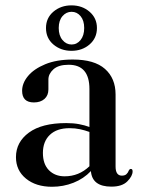

<svg xmlns="http://www.w3.org/2000/svg" viewBox="-20 -686 532 716"><path d="M39.5 -100Q39.5 -156 87.8 -191.5Q136 -227 227 -227Q253.5 -227 274.8 -223Q296 -219 313.5 -212.5V-354Q313.5 -444.5 236 -444.5Q198 -444.5 179.2 -427.5Q160.5 -410.5 160.5 -389.5V-352.5Q160.5 -330 145.8 -317Q131 -304 106.5 -304Q62.5 -304 62.5 -347.5Q62.5 -376 84.5 -402.5Q106.5 -429 148.8 -446.5Q191 -464 251.5 -464Q332 -464 371.5 -429Q411 -394 411 -333.5V-65Q411 -31 434.5 -31Q445.5 -31 451.5 -36.5Q457.5 -42 460.5 -50.5Q463.5 -56 468 -56Q474.5 -56 474.5 -47Q474.5 -29.5 455 -9.8Q435.5 10 395.5 10Q323.5 10 319 -48Q292 -19.5 254 -4.5Q216 10.5 174 10.5Q114 10.5 76.8 -20Q39.5 -50.5 39.5 -100ZM140 -115.5Q140 -74 162.5 -51.2Q185 -28.5 221 -28.5Q274.5 -28.5 313.5 -66V-194Q297 -200 278.8 -204Q260.5 -208 239.5 -208Q192 -208 166 -183.2Q140 -158.5 140 -115.5ZM246.5 -496.5Q207 -496.5 179.2 -520Q151.5 -543.5 151.5 -581.5Q151.5 -619 179.2 -642.5Q207 -666 246.5 -666Q286.5 -666 314 -642.2Q341.5 -618.5 341.5 -581.5Q341.5 -544 314 -520.2Q286.5 -496.5 246.5 -496.5ZM247 -642Q227 -642 213 -625.8Q199 -609.5 199 -581.5Q199 -553.5 213 -536.8Q227 -520 247 -520Q267 -520 280.5 -536.8Q294 -553.5 294 -581.5Q294 -609.5 280.5 -625.8Q267 -642 247 -642Z"/></svg>

Font: Fraunces 72pt S000
Style: Regular
Weight: 400
Version: Version 1.000; ttfautohint (v1.8.3)